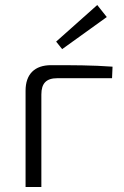

<svg xmlns="http://www.w3.org/2000/svg" viewBox="-20 -746 494 766"><path d="M406 -678 368 -726 204 -580 228 -550ZM82 0H145V-369C145 -414 165 -434 209 -434H427L429 -480C350 -486 267 -486 184 -486C118 -486 82 -450 82 -384Z"/></svg>

Font: SnT
Style: Regular
Weight: 300
Designer: Natanael Gama
Version: Version 1.001;PS 001.001;hotconv 1.0.70;makeotf.lib2.5.58329